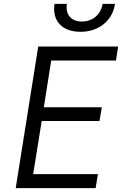

<svg xmlns="http://www.w3.org/2000/svg" viewBox="-20 -970 640 990"><path d="M395 -806C489 -806 560 -863 573 -950H509C500 -895 458 -859 402 -859C347 -859 316 -895 325 -950H261C248 -863 300 -806 395 -806ZM61 0H473L485 -72H151L195 -346H493L505 -417H206L244 -658H578L589 -730H177Z"/></svg>

Font: JetBrains Mono Light
Style: Italic
Weight: 336
Italic angle: -9°
Monospace: yes
Designer: Philipp Nurullin, Konstantin Bulenkov
Foundry: JetBrains
Version: Version 2.305